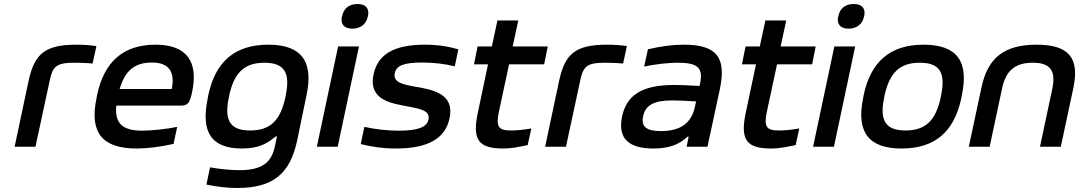

<svg xmlns="http://www.w3.org/2000/svg" viewBox="-20 -732 5384 958"><path d="M352 -419C373 -419 411 -418 442 -415L461 -502C429 -507 396 -509 361 -509C204 -509 152 -463 123 -330L53 0H157L228 -330C243 -401 261 -419 352 -419Z M938 -270C971 -422 914 -509 757 -509C597 -509 500 -427 464 -256L462 -244C425 -71 489 9 662 9C714 9 779 1 846 -14L864 -99C818 -89 738 -80 690 -80C591 -80 552 -116 560 -205H881C917 -205 927 -218 938 -270ZM577 -288C604 -380 652 -420 738 -420C824 -420 854 -373 837 -288Z M1019 -256 1017 -244C980 -70 1036 9 1188 9C1270 9 1314 -16 1355 -51H1362L1352 -4C1335 80 1287 117 1174 117C1129 117 1072 111 1028 103L1010 189C1065 200 1113 206 1164 206C1344 206 1427 133 1462 -28L1509 -255C1546 -426 1484 -509 1319 -509C1154 -509 1055 -427 1019 -256ZM1122 -247 1123 -253C1148 -370 1200 -419 1299 -419C1399 -419 1430 -370 1405 -253L1404 -247C1379 -130 1328 -81 1228 -81C1129 -81 1097 -130 1122 -247Z M1667 -500 1561 0H1665L1771 -500ZM1686 -649C1678 -613 1696 -589 1738 -589C1780 -589 1808 -613 1815 -649L1816 -651C1824 -689 1806 -712 1764 -712C1721 -712 1694 -689 1687 -651Z M2014 -201C2085 -188 2126 -178 2118 -136C2110 -98 2067 -80 1970 -80C1909 -80 1853 -87 1798 -99L1780 -13C1837 1 1891 9 1956 9C2110 9 2202 -38 2223 -142C2250 -265 2138 -285 2049 -300C1994 -310 1939 -320 1950 -367C1957 -403 1991 -420 2086 -420C2148 -420 2201 -413 2249 -401L2267 -486C2214 -501 2163 -509 2099 -509C1948 -509 1865 -462 1844 -361C1816 -230 1938 -216 2014 -201Z M2529 -81C2467 -81 2454 -100 2469 -173L2520 -411H2695L2713 -500H2538L2566 -630H2462L2434 -500H2363L2345 -411H2415L2364 -169C2335 -33 2369 9 2491 9C2531 9 2563 2 2613 -8L2631 -91C2589 -84 2560 -81 2529 -81Z M2999 -419C3020 -419 3058 -418 3089 -415L3108 -502C3076 -507 3043 -509 3008 -509C2851 -509 2799 -463 2770 -330L2700 0H2804L2875 -330C2890 -401 2908 -419 2999 -419Z M3392 -509C3333 -509 3278 -501 3213 -486L3194 -400C3254 -412 3312 -419 3361 -419C3460 -419 3490 -395 3473 -315L3470 -303C3411 -307 3369 -308 3344 -308C3185 -308 3107 -259 3084 -151C3061 -43 3115 9 3240 9C3314 9 3368 -9 3410 -50H3416L3406 0H3510L3572 -288C3605 -446 3556 -509 3392 -509ZM3189 -152C3200 -207 3243 -231 3334 -231C3361 -231 3408 -229 3453 -226L3448 -202C3431 -119 3378 -78 3277 -78C3204 -78 3178 -101 3189 -152Z M3866 -81C3804 -81 3791 -100 3806 -173L3857 -411H4032L4050 -500H3875L3903 -630H3799L3771 -500H3700L3682 -411H3752L3701 -169C3672 -33 3706 9 3828 9C3868 9 3900 2 3950 -8L3968 -91C3926 -84 3897 -81 3866 -81Z M4143 -500 4037 0H4141L4247 -500ZM4162 -649C4154 -613 4172 -589 4214 -589C4256 -589 4284 -613 4291 -649L4292 -651C4300 -689 4282 -712 4240 -712C4197 -712 4170 -689 4163 -651Z M4289 -256 4287 -244C4251 -73 4314 9 4478 9C4644 9 4741 -73 4777 -244L4779 -256C4816 -427 4754 -509 4588 -509C4424 -509 4325 -427 4289 -256ZM4392 -247 4393 -253C4418 -370 4470 -419 4569 -419C4669 -419 4700 -370 4675 -253L4674 -247C4649 -130 4598 -81 4498 -81C4399 -81 4367 -130 4392 -247Z M4877 -295 4814 0H4918L4980 -291C4999 -380 5045 -419 5133 -419C5220 -419 5249 -380 5231 -291L5169 0H5273L5336 -295C5367 -444 5312 -509 5152 -509C4991 -509 4908 -444 4877 -295Z"/></svg>

Font: LT Wave Text Medium Italic
Style: Regular
Weight: 500
Designer: Daniel Lyons
Version: Version 2.5 (Glyphs App)